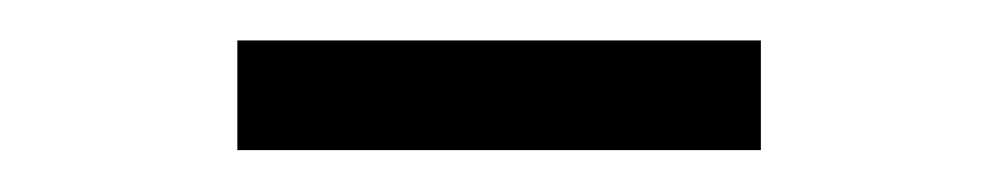

<svg xmlns="http://www.w3.org/2000/svg" viewBox="-20 -740 489 94"><path d="M352.5 -720.2V-666.5H96.2V-720.2Z"/></svg>

Font: Inter Light
Style: Regular
Weight: 300
Designer: Rasmus Andersson
Foundry: rsms
Version: Version 4.000;git-a52131595